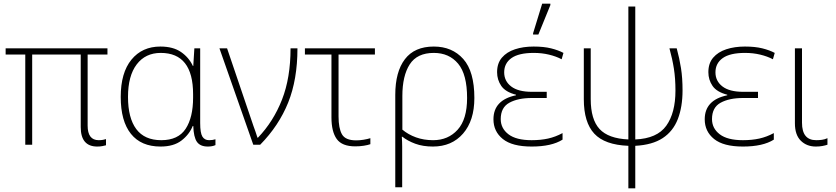

<svg xmlns="http://www.w3.org/2000/svg" viewBox="-20 -796 4598 1056"><path d="M515 10Q424 10 424 -97V-496H157V0H119V-496H11V-530H571V-496H462V-105Q462 -25 523 -25Q537 -25 547 -27Q557 -29 563 -31V3Q556 5 543.5 7.5Q531 10 515 10Z M863 10Q756 10 700 -60Q644 -130 644 -263Q644 -396 703 -468Q762 -540 862 -540Q932 -540 975.5 -510Q1019 -480 1041 -433H1043L1049 -530H1081V-119Q1081 -65 1093 -45Q1105 -25 1130 -25Q1149 -25 1165 -30V2Q1148 10 1123 10Q1081 10 1063 -16Q1045 -42 1043 -103H1040Q1021 -56 978 -23Q935 10 863 10ZM867 -25Q960 -25 1001 -87.5Q1042 -150 1042 -259V-278Q1042 -505 864 -505Q780 -505 732 -442Q684 -379 684 -263Q684 -147 729.5 -86Q775 -25 867 -25Z M1373 0 1187 -530H1229L1374 -103Q1379 -89 1385.5 -71Q1392 -53 1396 -39H1399Q1484 -128 1531 -248Q1578 -368 1578 -530H1616Q1616 -359 1565 -232Q1514 -105 1411 0Z M1934 9Q1861 9 1832 -31.5Q1803 -72 1803 -150V-496H1657V-530H2042V-496H1842V-156Q1842 -90 1861 -57Q1880 -24 1939 -24Q1959 -24 1980 -27.5Q2001 -31 2017 -36V-3Q2003 2 1981 5.5Q1959 9 1934 9Z M2154 234V-274Q2154 -401 2207 -470.5Q2260 -540 2366 -540Q2467 -540 2528 -471.5Q2589 -403 2589 -257Q2589 -133 2527 -61.5Q2465 10 2361 10Q2306 10 2264 -5.5Q2222 -21 2193 -44H2190Q2192 -14 2192 12Q2192 38 2192 70V234ZM2362 -25Q2445 -25 2497 -82.5Q2549 -140 2549 -257Q2549 -387 2499.5 -446Q2450 -505 2366 -505Q2274 -505 2233.5 -442Q2193 -379 2193 -268V-83Q2225 -56 2268 -40.5Q2311 -25 2362 -25Z M2904 10Q2797 10 2745.5 -31.5Q2694 -73 2694 -140Q2694 -246 2818 -272V-275Q2760 -290 2737 -323.5Q2714 -357 2714 -399Q2714 -448 2740.5 -479Q2767 -510 2812.5 -525Q2858 -540 2915 -540Q2971 -540 3011 -530Q3051 -520 3079 -505L3069 -470Q3039 -486 2999.5 -495.5Q2960 -505 2916 -505Q2833 -505 2793 -476.5Q2753 -448 2753 -398Q2753 -350 2791.5 -320.5Q2830 -291 2905 -291H2987V-257H2905Q2829 -257 2781.5 -231Q2734 -205 2734 -141Q2734 -90 2776.5 -57.5Q2819 -25 2904 -25Q2954 -25 2994.5 -34Q3035 -43 3074 -64V-28Q3014 10 2904 10ZM2912 -606V-613L2962 -776H3007V-768L2941 -606Z M3436 240V6Q3306 1 3248.5 -61Q3191 -123 3191 -250V-530H3229V-251Q3229 -139 3277.5 -86.5Q3326 -34 3436 -29V-760H3474V-29Q3594 -34 3644.5 -104.5Q3695 -175 3695 -298Q3695 -364 3686.5 -418Q3678 -472 3662 -530H3702Q3717 -475 3725.5 -421Q3734 -367 3734 -299Q3734 -208 3708 -141Q3682 -74 3625 -36.5Q3568 1 3474 6V240Z M4066 10Q3959 10 3907.5 -31.5Q3856 -73 3856 -140Q3856 -246 3980 -272V-275Q3922 -290 3899 -323.5Q3876 -357 3876 -399Q3876 -448 3902.5 -479Q3929 -510 3974.5 -525Q4020 -540 4077 -540Q4133 -540 4173 -530Q4213 -520 4241 -505L4231 -470Q4201 -486 4161.5 -495.5Q4122 -505 4078 -505Q3995 -505 3955 -476.5Q3915 -448 3915 -398Q3915 -350 3953.5 -320.5Q3992 -291 4067 -291H4149V-257H4067Q3991 -257 3943.5 -231Q3896 -205 3896 -141Q3896 -90 3938.5 -57.5Q3981 -25 4066 -25Q4116 -25 4156.5 -34Q4197 -43 4236 -64V-28Q4176 10 4066 10Z M4467 10Q4417 10 4384.5 -22Q4352 -54 4352 -118V-530H4391V-121Q4391 -25 4469 -25Q4485 -25 4500.5 -27Q4516 -29 4531 -36V0Q4519 4 4503 7Q4487 10 4467 10Z"/></svg>

Font: Noto Sans ExtraLight
Style: Regular
Weight: 200
Designer: Monotype Design Team
Foundry: Monotype Imaging Inc.
Version: Version 2.007